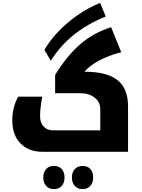

<svg xmlns="http://www.w3.org/2000/svg" viewBox="-20 -1049 980 1327"><path d="M272 0Q178 0 121.5 -58Q65 -116 65 -216Q65 -264 75 -303Q85 -342 105 -381H272Q257 -303 257 -246Q257 -200 282 -174Q307 -148 347 -148H673V-294Q673 -344 634 -374.5Q595 -405 531 -405H361V-531Q444 -666 536.5 -745Q629 -824 748 -861L818 -688Q736 -668 667 -631.5Q598 -595 564 -553H569Q719 -553 792 -495Q865 -437 865 -315V0ZM287 -704Q322 -766 380 -827.5Q438 -889 513 -942Q588 -995 672 -1029L711 -935Q585 -884 491 -809Q397 -734 331 -629ZM353 258Q317 258 298 235Q279 212 279 178Q279 143 298 120.5Q317 98 353 98Q388 98 407 119.5Q426 141 426 178Q426 215 406 236.5Q386 258 353 258ZM551 258Q517 258 497 236Q477 214 477 178Q477 141 497 119.5Q517 98 551 98Q585 98 604.5 119Q624 140 624 178Q624 215 603.5 236.5Q583 258 551 258Z"/></svg>

Font: Noto Kufi Arabic Black
Style: Regular
Weight: 900
Designer: Monotype Design Team, David Williams, Khaled Hosny
Foundry: Google LLC
Version: Version 2.109; ttfautohint (v1.8.4.7-5d5b)